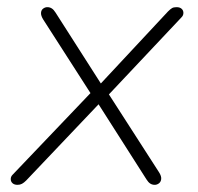

<svg xmlns="http://www.w3.org/2000/svg" viewBox="-20 -510 552 536"><path d="M15 -22 243 -261 241 -237 101 -455Q94 -466 94.5 -474Q95 -482 100.5 -486Q106 -490 112 -490Q119 -490 124.5 -486.5Q130 -483 135 -475L266 -270H255L449 -478Q456 -485 460.5 -487.5Q465 -490 473 -490Q482 -490 487 -485.5Q492 -481 492 -474Q492 -467 487 -462L278 -240L276 -259L424 -29Q431 -18 430 -10Q429 -2 423.5 2Q418 6 412 6Q405 6 399.5 2.5Q394 -1 389 -9L250 -227L261 -225L53 -6Q47 0 41.5 3Q36 6 29 6Q20 6 15 1.5Q10 -3 10 -10Q10 -17 15 -22Z"/></svg>

Font: SN Pro Thin
Style: Italic
Weight: 200
Italic angle: -9°
Designer: Tobias Whetton
Foundry: Supernotes
Version: Version 1.003;Glyphs 3.3 (3324)